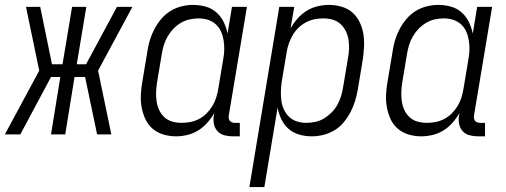

<svg xmlns="http://www.w3.org/2000/svg" viewBox="-43 -548 2063 783"><path d="M411 0H353L304 -234H261L223 0H165L203 -234H165L40 0H-23L117 -260L63 -520H121L169 -286H212L251 -520H309L270 -286H308L434 -520H497L357 -260Z M675 8Q648 8 623 0.5Q598 -7 579 -23.5Q560 -40 549.5 -63Q539 -86 534.5 -111.5Q530 -137 531.5 -164Q533 -191 538 -218L558 -338Q561 -361 568 -384Q575 -407 586.5 -429Q598 -451 614.5 -470.5Q631 -490 652 -503Q673 -516 697 -522Q721 -528 744 -528Q771 -528 796 -521Q821 -514 839.5 -497.5Q858 -481 869 -458.5Q880 -436 885 -411L903 -520H964L890 -77Q889 -71 890 -65Q891 -59 894.5 -55Q898 -51 903.5 -49Q909 -47 915 -47H935V8H906Q888 8 871.5 3.5Q855 -1 844 -13Q833 -25 829.5 -42Q826 -59 829 -77L831 -87Q818 -65 801.5 -46.5Q785 -28 764.5 -15.5Q744 -3 720.5 2.5Q697 8 675 8ZM698 -47Q715 -47 733.5 -50.5Q752 -54 769 -63Q786 -72 799.5 -85.5Q813 -99 823 -115.5Q833 -132 838.5 -149.5Q844 -167 847 -185L867 -305Q871 -325 871.5 -344.5Q872 -364 869 -383Q866 -402 858.5 -419Q851 -436 837.5 -448.5Q824 -461 805.5 -467Q787 -473 767 -473Q749 -473 730.5 -469Q712 -465 695 -455Q678 -445 664.5 -431Q651 -417 641 -400Q631 -383 625.5 -365Q620 -347 617 -329L597 -209Q594 -189 593.5 -170Q593 -151 596 -132.5Q599 -114 607 -97.5Q615 -81 628.5 -69Q642 -57 660 -52Q678 -47 698 -47Z M974 215 1096 -520H1157L1142 -433Q1155 -455 1171.5 -473.5Q1188 -492 1208.5 -504.5Q1229 -517 1252.5 -522.5Q1276 -528 1298 -528Q1325 -528 1350.5 -520.5Q1376 -513 1394.5 -496.5Q1413 -480 1424 -457Q1435 -434 1439 -408.5Q1443 -383 1441.5 -356Q1440 -329 1436 -302L1416 -182Q1412 -159 1405 -136Q1398 -113 1386.5 -91Q1375 -69 1359 -49.5Q1343 -30 1321.5 -17Q1300 -4 1276 2Q1252 8 1229 8Q1202 8 1177.5 1Q1153 -6 1134 -22.5Q1115 -39 1104.5 -61.5Q1094 -84 1089 -109L1035 215ZM1206 -47Q1224 -47 1243 -51Q1262 -55 1278.5 -65Q1295 -75 1309 -89Q1323 -103 1332.5 -120Q1342 -137 1347.5 -155Q1353 -173 1356 -191L1376 -311Q1380 -331 1380.5 -350Q1381 -369 1378 -387.5Q1375 -406 1366.5 -422.5Q1358 -439 1344.5 -451Q1331 -463 1313 -468Q1295 -473 1275 -473Q1258 -473 1240 -469.5Q1222 -466 1205 -457Q1188 -448 1174 -434.5Q1160 -421 1150.5 -404.5Q1141 -388 1135 -370.5Q1129 -353 1126 -335L1106 -215Q1103 -195 1102.5 -175.5Q1102 -156 1104.5 -137Q1107 -118 1115 -101Q1123 -84 1136 -71.5Q1149 -59 1167.5 -53Q1186 -47 1206 -47Z M1675 8Q1648 8 1623 0.5Q1598 -7 1579 -23.5Q1560 -40 1549.5 -63Q1539 -86 1534.5 -111.5Q1530 -137 1531.5 -164Q1533 -191 1538 -218L1558 -338Q1561 -361 1568 -384Q1575 -407 1586.5 -429Q1598 -451 1614.5 -470.5Q1631 -490 1652 -503Q1673 -516 1697 -522Q1721 -528 1744 -528Q1771 -528 1796 -521Q1821 -514 1839.5 -497.5Q1858 -481 1869 -458.5Q1880 -436 1885 -411L1903 -520H1964L1890 -77Q1889 -71 1890 -65Q1891 -59 1894.5 -55Q1898 -51 1903.5 -49Q1909 -47 1915 -47H1935V8H1906Q1888 8 1871.5 3.5Q1855 -1 1844 -13Q1833 -25 1829.5 -42Q1826 -59 1829 -77L1831 -87Q1818 -65 1801.5 -46.5Q1785 -28 1764.5 -15.5Q1744 -3 1720.5 2.5Q1697 8 1675 8ZM1698 -47Q1715 -47 1733.5 -50.5Q1752 -54 1769 -63Q1786 -72 1799.5 -85.5Q1813 -99 1823 -115.5Q1833 -132 1838.5 -149.5Q1844 -167 1847 -185L1867 -305Q1871 -325 1871.5 -344.5Q1872 -364 1869 -383Q1866 -402 1858.5 -419Q1851 -436 1837.5 -448.5Q1824 -461 1805.5 -467Q1787 -473 1767 -473Q1749 -473 1730.5 -469Q1712 -465 1695 -455Q1678 -445 1664.5 -431Q1651 -417 1641 -400Q1631 -383 1625.5 -365Q1620 -347 1617 -329L1597 -209Q1594 -189 1593.5 -170Q1593 -151 1596 -132.5Q1599 -114 1607 -97.5Q1615 -81 1628.5 -69Q1642 -57 1660 -52Q1678 -47 1698 -47Z"/></svg>

Font: Iosevka Light
Style: Italic
Weight: 300
Italic angle: -9°
Monospace: yes
Designer: Belleve Invis
Foundry: Belleve Invis
Version: Version 32.5.0; ttfautohint (v1.8.4)